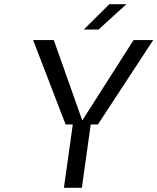

<svg xmlns="http://www.w3.org/2000/svg" viewBox="-20 -890 746 910"><path d="M284 0H283L325 -300H291L137 -700H235L370 -319L613 -700H706L444 -300H410L368 0ZM377 -750 498 -870H579L447 -750Z"/></svg>

Font: Fivo Sans Modern
Style: Italic
Weight: 400
Designer: Alexander Slobzheninov
Foundry: Alexander Slobzheninov
Version: 1.0